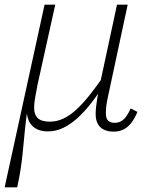

<svg xmlns="http://www.w3.org/2000/svg" viewBox="-29 -557 630 827"><path d="M177 9Q155 9 137.5 2.5Q120 -4 107.5 -17.5Q95 -31 89.5 -53.5Q84 -76 86 -109L99 -150Q90 -95 84.5 -51Q79 -7 75.5 31Q72 69 68.5 103.5Q65 138 59.5 174Q54 210 45 250H-9L163 -537H209L132 -189Q126 -157 122 -134Q118 -111 118 -92Q118 -63 134 -48Q150 -33 186 -33Q216 -33 244.5 -46.5Q273 -60 300.5 -85.5Q328 -111 357 -147.5Q386 -184 418 -230L428 -203Q397 -156 367 -117Q337 -78 306.5 -50Q276 -22 244 -6.5Q212 9 177 9ZM461 10Q436 10 418.5 1.5Q401 -7 392 -24Q383 -41 383 -65Q383 -81 385 -98.5Q387 -116 390 -134Q393 -152 397 -169L398 -179L475 -537H521L440 -159Q436 -141 433 -126Q430 -111 428.5 -97Q427 -83 427 -68Q427 -47 436.5 -37.5Q446 -28 465 -28Q482 -28 494.5 -36Q507 -44 516.5 -58Q526 -72 534 -90L563 -75Q551 -46 536 -27Q521 -8 502.5 1Q484 10 461 10Z"/></svg>

Font: Roboto Serif Thin
Style: Italic
Weight: 250
Italic angle: -10°
Version: Version 1.007